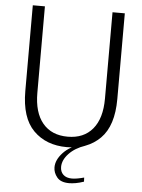

<svg xmlns="http://www.w3.org/2000/svg" viewBox="-61 -776 762 1027"><g transform="rotate(5 320.0 -262.5)"><path d="M320 12Q209 12 141 -56Q73 -124 73 -268V-728H138V-264Q138 -158 185.5 -101Q233 -44 320 -44Q406 -44 453.5 -101Q501 -158 501 -264V-728H567V-268Q567 -124 499 -56Q431 12 320 12ZM349 203Q304 203 284 178.5Q264 154 264 125Q264 85 300.5 46Q337 7 400 -9L418 -4Q364 14 331.5 48.5Q299 83 299 120Q299 146 315.5 161.5Q332 177 362 177Q375 177 392 174Q409 171 427 166L428 188Q405 196 385 199.5Q365 203 349 203Z"/></g></svg>

Font: Murecho Light
Style: Regular
Weight: 300
Designer: Neil Summerour
Foundry: Positype
Version: Version 1.010; ttfautohint (v1.8.3)